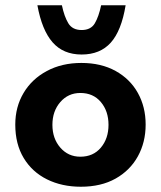

<svg xmlns="http://www.w3.org/2000/svg" viewBox="-20 -697 611 729"><path d="M38 -224Q38 -291 69.5 -344Q101 -397 158 -427.5Q215 -458 289 -458Q364 -458 419 -427.5Q474 -397 503.5 -344Q533 -291 533 -224Q533 -157 503.5 -103.5Q474 -50 419 -19Q364 12 287 12Q215 12 158.5 -16Q102 -44 70 -97Q38 -150 38 -224ZM179 -223Q179 -171 209 -136.5Q239 -102 285 -102Q334 -102 363 -136.5Q392 -171 392 -223Q392 -275 363 -309.5Q334 -344 285 -344Q239 -344 209 -309.5Q179 -275 179 -223ZM290 -490Q220 -490 179.5 -536.5Q139 -583 122 -677H215Q224 -634 239.5 -608.5Q255 -583 290 -583Q325 -583 340 -608.5Q355 -634 364 -677H457Q441 -580 400.5 -535Q360 -490 290 -490Z"/></svg>

Font: Synthetic
Style: Bold
Weight: 700
Designer: Santiago Orozco
Foundry: Typemade
Version: Version 2.000; ttfautohint (v1.8.4.7-5d5b)